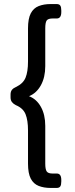

<svg xmlns="http://www.w3.org/2000/svg" viewBox="-20 -788 370 946"><path d="M229 138Q196 138 170.5 128Q145 118 131.5 92Q118 66 118 18V-145Q118 -195 106 -225Q94 -255 58 -270Q46 -276 39 -285Q32 -294 32 -308V-322Q32 -337 39 -345.5Q46 -354 58 -359Q94 -376 106 -405.5Q118 -435 118 -485V-648Q118 -696 131.5 -722Q145 -748 170.5 -758Q196 -768 229 -768H259Q272 -768 277 -760.5Q282 -753 282 -736V-729Q282 -697 260 -697H240Q217 -697 210 -687Q203 -677 203 -648V-462Q203 -407 181.5 -368Q160 -329 123 -314Q160 -300 181.5 -261.5Q203 -223 203 -168V18Q203 46 210 56.5Q217 67 239 67H260Q282 67 282 99V106Q282 123 277 130.5Q272 138 259 138Z"/></svg>

Font: Asap Expanded Medium
Style: Regular
Weight: 500
Width: 7
Designer: Pablo Cosgaya
Foundry: Omnibus-Type
Version: Version 3.001